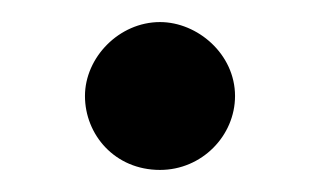

<svg xmlns="http://www.w3.org/2000/svg" viewBox="-20 -340 290 174"><path d="M125 -186C163 -186 193 -217 193 -253C193 -291 159 -320 125 -320C88 -320 57 -288 57 -253C57 -218 84 -186 125 -186Z"/></svg>

Font: Libertinus Serif
Style: Bold
Weight: 700
Designer: Philipp H. Poll, Khaled Hosny
Foundry: Caleb Maclennan
Version: Version 7.050;RELEASE